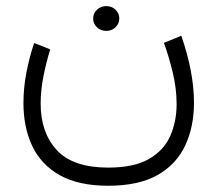

<svg xmlns="http://www.w3.org/2000/svg" viewBox="-20 -384 702 620"><path d="M280.8 -324.2Q280.8 -340.8 293 -352.5Q305.2 -364.3 323.2 -364.3Q340.8 -364.3 353 -352.8Q365.2 -341.3 365.2 -324.2Q365.2 -307.6 353 -295.9Q340.8 -284.2 323.2 -284.2Q305.2 -284.2 293 -295.9Q280.8 -307.6 280.8 -324.2ZM329.1 157.2Q412.6 157.2 460.9 129.4Q509.3 101.6 529.8 54.9Q550.3 8.3 550.3 -47.9Q550.3 -98.6 537.6 -150.9Q524.9 -203.1 509.3 -245.6L565.4 -268.6Q585.4 -211.4 595.9 -156.7Q606.4 -102.1 606.4 -52.2Q606.4 24.9 578.1 85.7Q549.8 146.5 488.8 181.2Q427.7 215.8 329.1 215.8Q233.9 215.8 173.3 181.9Q112.8 147.9 84.2 87.6Q55.7 27.3 55.7 -51.8Q55.7 -98.1 64.9 -147.7Q74.2 -197.3 90.3 -245.1L142.1 -224.6Q128.9 -181.6 120.1 -136.7Q111.3 -91.8 111.3 -48.8Q111.3 43.9 163.3 100.6Q215.3 157.2 329.1 157.2Z"/></svg>

Font: Vazirmatn RD UI ExtraLight
Style: Regular
Weight: 200
Designer: Saber Rastikerdar
Foundry: Saber Rastikerdar
Version: Version 33.003